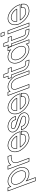

<svg xmlns="http://www.w3.org/2000/svg" viewBox="2082 -3102 1063 5622"><g transform="rotate(-90 2614.0 -290.5)"><path d="M-40.9 -490.6C-12 -546.5 42.7 -582.5 115 -583C260 -583 438.7 -440 496 -282C555 -122 483.7 21 337.4 20C264.6 20 183.6 -15.8 113.6 -71.7L201.2 166L216 206H136L121.2 166L-44 -282L-140.2 -543L-155 -583H-75L-60.2 -543ZM36 -282C83.9 -152 200.2 -59 307.9 -60C416.9 -60 465.3 -151 416 -282C368.4 -411 254.9 -502 144.5 -503C35.5 -503 -11.6 -411 36 -282ZM-37.4 -524.4 -64.5 -598H-176.5L125.5 221H237.5L144.7 -30.6C208 10.6 273.8 35 337.3 35C363.3 35.2 387.6 31 409.4 23.1C519.5 -17 560.9 -149.4 510.1 -287.1C450.9 -450.4 268.5 -598 114.9 -598C49.3 -597.5 -3.5 -569.4 -37.4 -524.4ZM50.1 -287.2C38.1 -319.5 32.6 -349 32.5 -374.6C32.3 -445.6 71.9 -488 144.4 -488C246.7 -487.1 356 -401.3 401.9 -276.8C414.5 -243.4 420.3 -213.3 420.3 -187.4C420.5 -116.7 380.5 -75 307.8 -75C208.5 -74.1 96.4 -161.6 50.1 -287.2Z M594.3 -490C630.9 -549.8 704.6 -583 800 -583H840L869.5 -503H829.5C682.1 -503 616.5 -432.5 669.2 -286.8L671 -282L685.8 -242L767.6 -20L782.4 20H702.4L687.6 -20L605.8 -242L591 -282C590.5 -283.3 590 -284.6 589.6 -285.9L494.8 -543L480 -583H560L574.8 -543ZM598.7 -521.3 570.5 -598H458.5L575.5 -280.7C576 -279.4 576.5 -278.1 576.9 -276.8L691.9 35H803.9L683.3 -291.9C671.7 -324.1 666.3 -352 666.2 -375.3C665.9 -449.8 718.8 -488 829.5 -488H891L850.5 -598H800C713.5 -598 641.6 -570.9 598.7 -521.3Z M1074.5 -321H1451.6C1418.4 -411 1304.9 -502 1194.5 -503C1097.1 -503 1049.9 -429.5 1074.5 -321ZM1024.3 -241H1021.1L1006.4 -281L991.6 -321H994.2C960 -464.5 1033.4 -582.1 1165 -583C1310 -583 1487.4 -441 1546.4 -281L1561.1 -241H1521.1H1104.3C1162.5 -130.8 1281.7 -46.6 1368.9 -60H1369.9C1477.3 -75 1498.1 -100 1494.2 -165L1491.8 -193H1575.8L1579 -141C1585.1 -54 1540.7 2 1409.4 20C1282.8 37.4 1100.4 -94.1 1024.3 -241ZM1086.8 -336C1084.1 -351.2 1083.1 -362.5 1083.1 -374.8C1083.1 -445.9 1122.2 -488 1194.4 -488C1289.2 -487.1 1389.6 -412.6 1428.7 -336ZM1015.3 -226C1096.4 -78 1277.2 53.3 1411.4 34.9C1547.1 16.3 1600.7 -46.4 1594 -142L1589.9 -208H1475.5L1479.2 -163.9C1482.6 -107.6 1472.1 -89.6 1368.8 -75H1367.7L1366.6 -74.8C1294.9 -63.8 1189.8 -130.9 1130.2 -226H1582.6L1560.4 -286.2C1499.5 -451.3 1318.5 -598 1165 -598C1152.1 -597.9 1140 -596.8 1128.2 -594.7C1013.1 -574.5 953 -464 975.8 -336H970.1L1010.7 -226Z M1992.7 -413 2007.4 -373H1927.4L1912.7 -413C1893.5 -465 1830.9 -502 1749.5 -503C1669.5 -503 1634.9 -464 1652.7 -413C1689.6 -313 2042.8 -334 2109.7 -150C2144 -57 2060.7 21 1942.4 20C1825.4 20 1684 -57 1649.7 -150L1634.9 -190H1714.9L1729.7 -150C1748.5 -99 1821.2 -59 1912.9 -60C2005.9 -60 2049.9 -98 2029.7 -150C1992.8 -250 1642.3 -227 1572.7 -413C1538.8 -505 1614.4 -582 1720 -583C1828 -583 1958.8 -505 1992.7 -413ZM2006.8 -418.2C1969.9 -518.1 1833.7 -598 1719.9 -598C1694.1 -597.8 1670.1 -593.3 1648.4 -585.3C1574.6 -558.1 1529.1 -487.8 1558.6 -407.7C1633 -209 1986 -225 2015.7 -144.7C2018.4 -137.7 2019.5 -131.8 2019.5 -126.4C2019.7 -101.2 1990.6 -75 1912.8 -75C1824.4 -74 1759.2 -113.3 1743.8 -155.2L1725.4 -205H1613.4L1635.6 -144.8C1673.1 -43.1 1820.6 35 1942.3 35C1973.9 35.3 2003.5 30.2 2029.5 20.6C2105.8 -7.4 2152.8 -76.5 2123.8 -155.1C2052.3 -351.8 1696.2 -338.4 1666.8 -418.1C1664.4 -425 1663.2 -431.9 1663.1 -437.7C1662.9 -463.8 1685.8 -488 1749.4 -488C1826.8 -487 1882.4 -451.7 1898.6 -407.8L1917 -358H2029Z M2184.5 -321H2561.6C2528.4 -411 2414.9 -502 2304.5 -503C2207.1 -503 2159.9 -429.5 2184.5 -321ZM2134.3 -241H2131.1L2116.4 -281L2101.6 -321H2104.2C2070 -464.5 2143.4 -582.1 2275 -583C2420 -583 2597.4 -441 2656.4 -281L2671.1 -241H2631.1H2214.3C2272.5 -130.8 2391.7 -46.6 2478.9 -60H2479.9C2587.3 -75 2608.1 -100 2604.2 -165L2601.8 -193H2685.8L2689 -141C2695.1 -54 2650.7 2 2519.4 20C2392.8 37.4 2210.4 -94.1 2134.3 -241ZM2196.8 -336C2194.1 -351.2 2193.1 -362.5 2193.1 -374.8C2193.1 -445.9 2232.2 -488 2304.4 -488C2399.2 -487.1 2499.6 -412.6 2538.7 -336ZM2125.3 -226C2206.4 -78 2387.2 53.3 2521.4 34.9C2657.1 16.3 2710.7 -46.4 2704 -142L2699.9 -208H2585.5L2589.2 -163.9C2592.6 -107.6 2582.1 -89.6 2478.8 -75H2477.7L2476.6 -74.8C2404.9 -63.8 2299.8 -130.9 2240.2 -226H2692.6L2670.4 -286.2C2609.5 -451.3 2428.5 -598 2275 -598C2262.1 -597.9 2250 -596.8 2238.2 -594.7C2123.1 -574.5 2063 -464 2085.8 -336H2080.1L2120.7 -226Z M2746 -512.6C2773.6 -555.4 2820.6 -582.5 2880 -583C3007 -583 3166 -461 3214.8 -326L3327.6 -20L3343.7 21H3264.7L3249 -19L3134.8 -326C3096.4 -430 3002.9 -502 2909.5 -503C2816.5 -503 2776.4 -430 2814.8 -326L2829.5 -286L2927.6 -20L2942.4 20H2862.4L2847.6 -20L2749.5 -286L2734.8 -326L2654.8 -543L2640 -583H2720L2734.8 -543ZM2750.7 -543.2 2730.5 -598H2618.5L2851.9 35H2963.9L2828.9 -331.2C2819.6 -356.2 2815.4 -378.8 2815.3 -398.4C2815.1 -454.4 2847.3 -488 2909.4 -488C2995.1 -487.1 3084.2 -419.9 3120.7 -320.8L3235 -13.6L3254.5 36H3365.8L3341.6 -25.3L3228.9 -331.1C3178 -471.8 3015.2 -598 2879.9 -598C2826.4 -597.6 2781.5 -576.6 2750.7 -543.2Z M3317.7 -497 3444.9 -152C3471 -84 3507.9 -60 3587.9 -60H3627.9L3657.4 20H3617.4C3507.4 20 3404.3 -48 3364.9 -152L3237.7 -497H3199.7H3159.7L3130.2 -577H3170.2H3208.2L3176.1 -664L3161.4 -704H3241.4L3256.1 -664L3288.2 -577H3370.2H3410.2L3439.7 -497H3399.7ZM3339.2 -482H3461.2L3420.7 -592H3298.7L3251.8 -719H3139.9L3186.7 -592H3108.7L3149.3 -482H3227.3L3350.9 -146.8C3392.6 -36.5 3501.3 35 3617.4 35H3678.9L3638.3 -75H3587.9C3512 -75 3483.1 -94.5 3459 -157.3Z M3601.4 -281C3542.4 -441 3616.4 -582 3760 -583C3832.6 -583 3913.7 -547.1 3983.8 -491.3L3964.8 -543L3950 -583H4030L4044.8 -543L4140 -284.8L4141.4 -281L4237.6 -20L4252.4 20H4172.4L4157.6 -20L4138.9 -70.8C4110.2 -15.1 4055.7 20.5 3982.4 20C3837.4 20 3660 -122 3601.4 -281ZM3681.4 -281C3728.9 -152 3845.2 -59 3952.9 -60C4060.6 -60 4109.1 -148.8 4063.1 -276.3L4061.4 -281C4013.4 -411 3899.9 -502 3789.5 -503C3680.5 -503 3633.4 -411 3681.4 -281ZM3587.3 -275.8C3647.8 -111.7 3828.9 35 3982.3 35C4048.6 35.5 4101.9 7.4 4135.4 -37L4161.9 35H4273.9L4040.5 -598H3928.5L3952.7 -532.3C3890.8 -572.8 3823.5 -598 3760 -598C3734.6 -597.8 3711.1 -593.6 3689.8 -585.7C3580.3 -545.4 3536.2 -414.3 3587.3 -275.8ZM3695.4 -286.2C3683.3 -319.1 3677.7 -349 3677.7 -374.8C3677.5 -445.8 3717.1 -488 3789.4 -488C3891.6 -487.1 4001 -401.3 4047.3 -275.8L4049 -271.2C4060.2 -240.2 4065.4 -211.9 4065.5 -187.4C4065.6 -116.9 4025.6 -75 3952.8 -75C3853.5 -74.1 3741.4 -161.7 3695.4 -286.2Z M4227.7 -497 4354.9 -152C4381 -84 4417.9 -60 4497.9 -60H4537.9L4567.4 20H4527.4C4417.4 20 4314.3 -48 4274.9 -152L4147.7 -497H4109.7H4069.7L4040.2 -577H4080.2H4118.2L4086.1 -664L4071.4 -704H4151.4L4166.1 -664L4198.2 -577H4280.2H4320.2L4349.7 -497H4309.7ZM4249.2 -482H4371.2L4330.7 -592H4208.7L4161.8 -719H4049.9L4096.7 -592H4018.7L4059.3 -482H4137.3L4260.9 -146.8C4302.6 -36.5 4411.3 35 4527.4 35H4588.9L4548.3 -75H4497.9C4422 -75 4393.1 -94.5 4369 -157.3Z M4434.3 -707H4394.3L4364.8 -787H4404.8H4405.8H4445.8L4475.3 -707H4435.3ZM4454.8 -543 4440 -583H4520L4534.8 -543L4727.6 -20L4742.4 20H4662.4L4647.6 -20ZM4383.8 -692H4496.8L4456.2 -802H4343.3ZM4418.5 -598 4651.9 35H4763.9L4530.5 -598Z M4794.5 -321H5171.6C5138.4 -411 5024.9 -502 4914.5 -503C4817.1 -503 4769.9 -429.5 4794.5 -321ZM4744.3 -241H4741.1L4726.4 -281L4711.6 -321H4714.2C4680 -464.5 4753.4 -582.1 4885 -583C5030 -583 5207.4 -441 5266.4 -281L5281.1 -241H5241.1H4824.3C4882.5 -130.8 5001.7 -46.6 5088.9 -60H5089.9C5197.3 -75 5218.1 -100 5214.2 -165L5211.8 -193H5295.8L5299 -141C5305.1 -54 5260.7 2 5129.4 20C5002.8 37.4 4820.4 -94.1 4744.3 -241ZM4806.8 -336C4804.1 -351.2 4803.1 -362.5 4803.1 -374.8C4803.1 -445.9 4842.2 -488 4914.4 -488C5009.2 -487.1 5109.6 -412.6 5148.7 -336ZM4735.3 -226C4816.4 -78 4997.2 53.3 5131.4 34.9C5267.1 16.3 5320.7 -46.4 5314 -142L5309.9 -208H5195.5L5199.2 -163.9C5202.6 -107.6 5192.1 -89.6 5088.8 -75H5087.7L5086.6 -74.8C5014.9 -63.8 4909.8 -130.9 4850.2 -226H5302.6L5280.4 -286.2C5219.5 -451.3 5038.5 -598 4885 -598C4872.1 -597.9 4860 -596.8 4848.2 -594.7C4733.1 -574.5 4673 -464 4695.8 -336H4690.1L4730.7 -226Z"/></g></svg>

Font: Nordica Plus
Style: NordicaClassicLightOpOblOl
Weight: 300
Version: Version 1.01